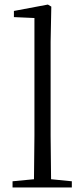

<svg xmlns="http://www.w3.org/2000/svg" viewBox="-20 -822 370 842"><path d="M128 0H295V-27L204 -36L202 -227V-639L205 -793L190 -802L41 -774V-747L131 -743V-227L129 -36L35 -27V0Z"/></svg>

Font: Noto Serif SC Light
Style: Regular
Weight: 300
Designer: Ryoko NISHIZUKA 西塚涼子 (kana & ideographs); Frank Grießhammer (Latin, Greek & Cyrillic); Wenlong ZHANG 张文龙 (bopomofo); San
Foundry: Adobe
Version: Version 2.001;hotconv 1.1.0;makeotfexe 2.6.0